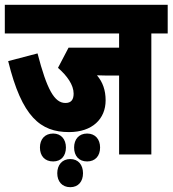

<svg xmlns="http://www.w3.org/2000/svg" viewBox="-20 -642 717 798"><path d="M609 -503H677V-622H0V-503H475V-444H265L221 -360C259 -327 286 -289 286 -253C286 -228 276 -214 252 -214C206 -214 175 -270 136 -420L14 -388C71 -156 148 -93 267 -93C364 -93 419 -148 419 -225C419 -267 407 -301 383 -329C398 -329 413 -328 424 -328H475V0H609ZM288 -29C288 6 308 29 342 29C376 29 396 6 396 -29C396 -63 376 -87 342 -87C308 -87 288 -63 288 -29ZM146 -29C146 6 166 29 201 29C234 29 254 6 254 -29C254 -63 234 -87 201 -87C166 -87 146 -63 146 -29ZM218 78C218 112 238 136 272 136C306 136 325 112 325 78C325 44 306 19 272 19C238 19 218 44 218 78Z"/></svg>

Font: Noto Sans Devanagari ExtraCondensed ExtraBold
Style: Regular
Weight: 800
Width: 2
Designer: Jelle Bosma - Monotype Design Team
Foundry: Monotype Imaging Inc.
Version: Version 2.004